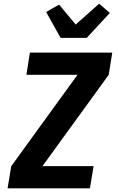

<svg xmlns="http://www.w3.org/2000/svg" viewBox="-20 -1020 640 1040"><path d="M21 0 41 -120 400 -615H123L142 -735H588L569 -615L210 -120H487L467 0ZM308 -815 230 -955 300 -995 390 -887 517 -1000 575 -950 450 -815Z"/></svg>

Font: Iosevka Heavy Extended
Style: Italic
Weight: 900
Width: 7
Italic angle: -9°
Monospace: yes
Designer: Belleve Invis
Foundry: Belleve Invis
Version: Version 32.5.0; ttfautohint (v1.8.4)